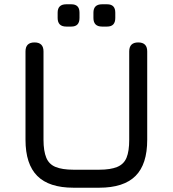

<svg xmlns="http://www.w3.org/2000/svg" viewBox="-20 -876 806 896"><path d="M443 0C443 0 443 0 443 0C519.5 0 576 -18.5 612.5 -55C649 -91.5 667 -147.5 667 -224C667 -224 667 -636 667 -636C667 -636 667 -636 667 -636C667 -650 663.5 -660.5 656.5 -667.5C649.5 -674.5 639 -678 625 -678C625 -678 625 -678 625 -678C611 -678 600.5 -674.5 593.5 -667.5C586.5 -660.5 583 -650 583 -636C583 -636 583 -224 583 -224C583 -224 583 -224 583 -224C583 -188.5 579 -160.5 570.5 -140C562 -119.5 547.5 -105.5 527 -97C506.5 -88.5 478.5 -84 443 -84C443 -84 323 -84 323 -84C323 -84 323 -84 323 -84C287.5 -84 259.5 -88.5 239 -97C218.5 -105.5 204.5 -119.5 196 -140C187.5 -160.5 183 -188.5 183 -224C183 -224 183 -636 183 -636C183 -636 183 -636 183 -636C183 -650 179.5 -660.5 172.5 -667.5C165.5 -674.5 155 -678 141 -678C141 -678 141 -678 141 -678C127 -678 116.5 -674.5 109.5 -667.5C102.5 -660.5 99 -650 99 -636C99 -636 99 -224 99 -224C99 -224 99 -224 99 -224C99 -147.5 117.5 -91.5 154 -55C190.5 -18.5 246.5 0 323 0C323 0 443 0 443 0ZM313 -752C313 -752 313 -752 313 -752C338.5 -752 351 -765.5 351 -792C351 -792 351 -817 351 -817C351 -817 351 -817 351 -817C351 -843 338.5 -856 313 -856C313 -856 289 -856 289 -856C289 -856 289 -856 289 -856C262.5 -856 249 -843 249 -817C249 -817 249 -792 249 -792C249 -792 249 -792 249 -792C249 -765.5 262.5 -752 289 -752C289 -752 313 -752 313 -752ZM480 -752C480 -752 480 -752 480 -752C505.5 -752 518 -765.5 518 -792C518 -792 518 -817 518 -817C518 -817 518 -817 518 -817C518 -843 505.5 -856 480 -856C480 -856 456 -856 456 -856C456 -856 456 -856 456 -856C429.5 -856 416 -843 416 -817C416 -817 416 -792 416 -792C416 -792 416 -792 416 -792C416 -765.5 429.5 -752 456 -752C456 -752 480 -752 480 -752Z"/></svg>

Font: Jura-Fortis-Bold
Style: Bold
Weight: 500
Designer: Daniel Johnson, Alexei Vanyashin, Mirko Velimirovic
Foundry: Daniel Johnson
Version: ""